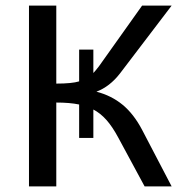

<svg xmlns="http://www.w3.org/2000/svg" viewBox="-20 -669 646 689"><path d="M490 -203 596 0H499L404 -176Q383 -215 361.5 -239Q340 -263 315 -276V-174H264V-294Q230 -301 182 -301V0H84V-649H182V-369Q238 -369 264 -377V-491H315V-407Q321 -413 335 -431L490 -649H596L411 -406Q374 -358 326 -340Q380 -326 420 -293Q460 -260 490 -203Z"/></svg>

Font: Play
Style: Regular
Weight: 400
Designer: Jonas Hecksher (Cyrillic expansion: Cyreal)
Foundry: Jonas Hecksher, Playtype, e-types AS
Version: Version 2.101; ttfautohint (v1.5.65-e2d9)